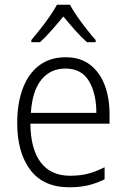

<svg xmlns="http://www.w3.org/2000/svg" viewBox="-20 -785 536 815"><path d="M259 -542Q321 -542 362.5 -510Q404 -478 424.5 -423.5Q445 -369 445 -300V-260H109Q110 -152 153 -95.5Q196 -39 278 -39Q319 -39 352.5 -47.5Q386 -56 424 -75V-24Q390 -7 354.5 1.5Q319 10 275 10Q164 10 108.5 -64Q53 -138 53 -263Q53 -346 76.5 -409Q100 -472 146 -507Q192 -542 259 -542ZM258 -494Q194 -494 155.5 -446.5Q117 -399 111 -306H389Q389 -388 357.5 -441Q326 -494 258 -494ZM277 -765Q289 -742 308.5 -714Q328 -686 349 -659.5Q370 -633 386 -615V-606H349Q324 -628 298 -657.5Q272 -687 249 -715Q226 -687 200 -657.5Q174 -628 150 -606H113V-615Q130 -635 151 -661.5Q172 -688 191 -715.5Q210 -743 222 -765Z"/></svg>

Font: Noto Sans Gurmukhi SemiCondensed Light
Style: Regular
Weight: 300
Width: 4
Designer: Jelle Bosma - Monotype Design Team
Foundry: Monotype Imaging Inc.
Version: Version 2.004; ttfautohint (v1.8.4.7-5d5b)